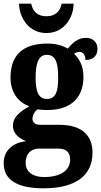

<svg xmlns="http://www.w3.org/2000/svg" viewBox="-27 -785 548 1040"><path d="M224 -606C321 -606 371 -690 372 -765H307C297 -717 267 -697 224 -697C182 -697 152 -717 142 -765H76C78 -690 128 -606 224 -606ZM209 235C388 235 474 162 474 42C474 -52 416 -109 294 -109H191C167 -109 149 -118 149 -142C149 -165 165 -186 178 -193C189 -190 216 -189 229 -189C364 -189 425 -262 425 -369C425 -429 402 -467 374 -494C382 -499 391 -504 405 -504C418 -504 436 -491 436 -460C484 -460 501 -489 501 -521C501 -553 479 -580 440 -580C393 -580 366 -552 340 -522C308 -540 275 -549 229 -549C92 -549 30 -482 30 -364C30 -282 74 -230 132 -209C79 -180 43 -149 43 -105C43 -57 81 -34 115 -20C42 -13 -7 31 -7 99C-7 188 64 235 209 235ZM227 -249C178 -249 166 -296 166 -364C166 -435 178 -488 227 -488C278 -488 288 -437 288 -365C288 -295 278 -249 227 -249ZM211 174C154 174 112 148 112 98C112 37 153 20 182 20H291C333 20 353 42 353 79C353 137 303 174 211 174Z"/></svg>

Font: Noto Serif Myanmar Condensed ExtraBold
Style: Regular
Weight: 800
Width: 3
Designer: Ben Mitchell and the Monotype Design Team
Foundry: Monotype Imaging Inc.
Version: Version 2.106